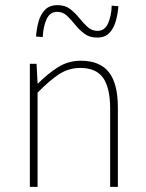

<svg xmlns="http://www.w3.org/2000/svg" viewBox="-20 -726 566 746"><path d="M96 0V-478H122L126 -402H128Q166 -440 205.5 -465Q245 -490 294 -490Q368 -490 403 -445.5Q438 -401 438 -308V0H408V-304Q408 -384 381 -423Q354 -462 292 -462Q247 -462 210 -438Q173 -414 126 -366V0ZM357 -580Q328 -580 308 -595Q288 -610 272 -630Q256 -650 240 -665Q224 -680 202 -680Q174 -680 161 -651.5Q148 -623 146 -582L120 -584Q122 -613 129.5 -641Q137 -669 154.5 -687.5Q172 -706 204 -706Q233 -706 252.5 -691Q272 -676 288 -656Q304 -636 320.5 -621Q337 -606 359 -606Q387 -606 400 -635.5Q413 -665 414 -704L440 -702Q438 -674 430.5 -646Q423 -618 406 -599Q389 -580 357 -580Z"/></svg>

Font: Source Sans 3 VF
Style: Regular
Weight: 200
Designer: Paul D. Hunt
Foundry: Adobe
Version: Version 3.046;hotconv 1.0.118;makeotfexe 2.5.65603